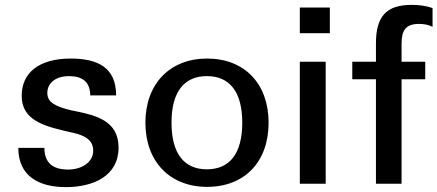

<svg xmlns="http://www.w3.org/2000/svg" viewBox="-20 -753 1793 787"><path d="M55 -147C55 -32 138 14 250 14C363 14 466 -32 466 -148C466 -258 373 -280 291 -297L271 -301C201 -318 174 -336 174 -372C174 -416 213 -441 262 -441C319 -441 349 -417 350 -362H456C456 -479 377 -513 270 -513C139 -513 69 -454 69 -361C69 -277 130 -243 239 -218L265 -212C312 -202 362 -188 362 -136C362 -86 313 -58 259 -58C196 -58 162 -86 162 -147Z M576 -250C576 -91 676 13 829 13C983 13 1081 -90 1081 -250C1081 -409 983 -513 829 -513C676 -513 576 -409 576 -250ZM683 -250C683 -377 735 -441 828 -441C921 -441 973 -377 973 -250C973 -123 921 -59 828 -59C735 -59 683 -123 683 -250Z M1315 0V-500H1209V0ZM1209 -617H1332V-722H1209Z M1626 -500V-573C1626 -629 1643 -655 1698 -655C1716 -655 1736 -652 1753 -643V-720C1728 -729 1699 -733 1668 -733C1565 -733 1521 -688 1521 -575V-500H1424V-428H1521V0H1626V-428H1723V-500Z"/></svg>

Font: Perun Medium
Style: Regular
Weight: 500
Foundry: Copyright (c) Stefan Peev, Context Ltd, 2016
Version: Version 1.089